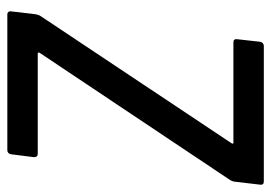

<svg xmlns="http://www.w3.org/2000/svg" viewBox="-128 -612 740 524"><g transform="rotate(90 242.0 -350.0)"><path d="M19 0H390C396 0 400 -4 401 -10L409 -73C409 -79 406 -83 400 -83H126C123 -83 123 -86 124 -88L472 -609C474 -613 476 -618 476 -622L484 -690C485 -696 482 -700 476 -700H105C100 -700 95 -696 94 -690L87 -627C86 -621 89 -617 95 -617H370C373 -617 372 -614 371 -612L24 -91C21 -87 20 -82 19 -78L11 -10C10 -4 14 0 19 0Z"/></g></svg>

Font: Barlow Semi Condensed Medium
Style: Italic
Weight: 500
Width: 4
Italic angle: -7°
Designer: Jeremy Tribby
Foundry: Tribby Type
Version: Version 1.422;hotconv 1.0.109;makeotfexe 2.5.65596